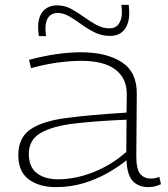

<svg xmlns="http://www.w3.org/2000/svg" viewBox="-20 -756 689 786"><path d="M55 -121Q55 -192 104 -226Q153 -260 251.5 -273Q350 -286 498 -295L499 -371Q499 -436 452 -471.5Q405 -507 312 -507Q269 -507 217 -500Q165 -493 107 -477L99 -511Q154 -526 208.5 -534Q263 -542 312 -542Q416 -542 478.5 -501.5Q541 -461 540 -371L538 -116Q538 -63 554 -44Q570 -25 598 -25Q615 -25 632 -32L639 -2Q614 10 587 10Q546 10 523 -15.5Q500 -41 498 -100Q465 -73 421 -48Q377 -23 323.5 -6.5Q270 10 208 10Q141 10 98 -21.5Q55 -53 55 -121ZM98 -126Q98 -73 130.5 -47.5Q163 -22 218 -22Q288 -22 362 -51Q436 -80 497 -134L498 -266Q376 -261 286 -250.5Q196 -240 147 -212Q98 -184 98 -126ZM139 -608Q138 -617 137 -626.5Q136 -636 136 -643Q136 -688 157 -711Q178 -734 214 -734Q245 -734 271.5 -719.5Q298 -705 323 -687Q348 -669 374 -654.5Q400 -640 429 -640Q453 -640 466 -658Q479 -676 479 -705Q479 -712 478.5 -720Q478 -728 477 -736H507Q508 -727 508.5 -717.5Q509 -708 509 -701Q509 -660 489 -634.5Q469 -609 430 -609Q397 -609 368.5 -623Q340 -637 314.5 -655.5Q289 -674 264.5 -688.5Q240 -703 215 -703Q192 -703 179 -686.5Q166 -670 166 -639Q166 -622 169 -608Z"/></svg>

Font: Georama Extended ExtraLight
Style: Regular
Weight: 200
Width: 7
Designer: Jean-Baptiste Levee
Foundry: Production Type
Version: Version 1.000